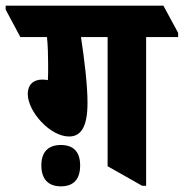

<svg xmlns="http://www.w3.org/2000/svg" viewBox="-88 -647 649 678"><path d="M156 -165C198 -165 221 -199 221 -284C221 -347 210 -437 198 -516H292V-60L414 9H428V-516H541V-531L489 -627H-68V-613L-16 -516H78C81 -485 82 -450 82 -418C82 -394 82 -374 81 -364C77 -365 69 -366 61 -366C30 -366 10 -348 10 -315C10 -254 88 -165 156 -165ZM127 11C172 11 195 -14 195 -63C195 -110 172 -135 127 -135C82 -135 58 -110 58 -63C58 -15 82 11 127 11Z"/></svg>

Font: Noto Serif Devanagari ExtraCondensed Black
Style: Regular
Weight: 900
Width: 2
Designer: Universal Thirst, Indian Type Foundry and the Monotype Design Team
Foundry: Monotype Imaging Inc.
Version: Version 2.004